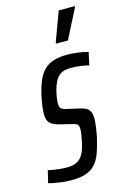

<svg xmlns="http://www.w3.org/2000/svg" viewBox="-129 -764 538 825"><g transform="rotate(-15 140.0 -351.5)"><path d="M82 8Q63 8 43 5.5Q23 3 7 0Q-9 -3 -17 -6L-4 -60Q-1 -59 8 -57.5Q17 -56 29.5 -54Q42 -52 54.5 -51Q67 -50 79 -50Q107 -50 124.5 -59.5Q142 -69 152.5 -89Q163 -109 169 -139Q173 -157 175 -171Q177 -185 177 -194Q177 -212 170 -216.5Q163 -221 150 -224L97 -237Q67 -244 54.5 -257Q42 -270 42 -297Q42 -310 44.5 -330Q47 -350 52 -373Q61 -415 73.5 -443Q86 -471 104 -487.5Q122 -504 147 -511Q172 -518 206 -518Q222 -518 239.5 -516Q257 -514 272 -511.5Q287 -509 297 -505L285 -449Q278 -451 264.5 -453.5Q251 -456 235 -457.5Q219 -459 204 -459Q182 -459 166 -452Q150 -445 138.5 -427Q127 -409 119 -376Q115 -358 113.5 -346Q112 -334 112 -325Q112 -308 119 -302.5Q126 -297 139 -294L200 -280Q215 -277 225.5 -271Q236 -265 241.5 -253.5Q247 -242 247 -222Q247 -210 244.5 -190Q242 -170 237 -144Q228 -104 217.5 -75Q207 -46 190 -27.5Q173 -9 147.5 -0.5Q122 8 82 8ZM171 -576V-581L219 -711H291L290 -706L224 -576Z"/></g></svg>

Font: Saira UltraCondensed Medium
Style: Italic
Weight: 500
Width: 1
Italic angle: -12°
Designer: Hector Gatti with collaboration of the Omnibus-Type team
Foundry: Omnibus-Type
Version: Version 1.101